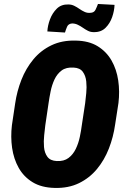

<svg xmlns="http://www.w3.org/2000/svg" viewBox="-20 -922 625 952"><path d="M567.4 -411.6 550.8 -304.2Q542 -242.2 519.8 -185.3Q497.6 -128.4 460.9 -84Q424.3 -39.6 371.8 -13.9Q319.3 11.7 251 9.8Q185.5 8.3 141.6 -18.6Q97.7 -45.4 72.8 -89.6Q47.9 -133.8 40 -188.7Q32.2 -243.7 39.1 -301.3L55.2 -409.2Q64 -469.7 86.2 -526.4Q108.4 -583 145.5 -627.7Q182.6 -672.4 235.1 -697.5Q287.6 -722.7 356 -720.7Q420.4 -719.7 464.1 -692.9Q507.8 -666 533 -622.1Q558.1 -578.1 566.2 -523.2Q574.2 -468.3 567.4 -411.6ZM385.7 -301.3 402.3 -410.6Q404.8 -431.6 407.7 -460.7Q410.6 -489.7 407.7 -518.1Q404.8 -546.4 390.6 -565.9Q376.5 -585.4 345.2 -586.9Q308.1 -589.4 285.6 -572.5Q263.2 -555.7 250.2 -528.1Q237.3 -500.5 231 -469Q224.6 -437.5 220.7 -409.7L204.6 -300.8Q202.1 -279.8 199 -250.7Q195.8 -221.7 198.2 -192.9Q200.7 -164.1 215.1 -144.5Q229.5 -125 261.2 -123.5Q296.9 -121.6 319.6 -138.7Q342.3 -155.8 355.7 -183.6Q369.1 -211.4 375.7 -242.9Q382.3 -274.4 385.7 -301.3ZM465.8 -902.3 547.9 -897.9Q546.9 -868.2 536.1 -837.2Q525.4 -806.2 503.4 -784.2Q481.4 -762.2 445.8 -762.7Q430.2 -762.2 416.5 -769Q402.8 -775.9 390.9 -784.4Q378.9 -793 365.5 -799.3Q352.1 -805.7 337.4 -805.7Q318.8 -804.2 312.5 -789.3Q306.2 -774.4 302.2 -760.7L214.8 -766.1Q216.3 -794.9 227.8 -825.9Q239.3 -856.9 261.5 -878.9Q283.7 -900.9 318.8 -899.9Q334.5 -899.9 347.9 -893.3Q361.3 -886.7 373.8 -877.9Q386.2 -869.1 399.7 -863Q413.1 -856.9 427.7 -858.4Q446.3 -858.9 453.4 -873.3Q460.4 -887.7 465.8 -902.3Z"/></svg>

Font: Roboto Condensed Black
Style: Italic
Weight: 900
Italic angle: -12°
Designer: Christian Robertson
Foundry: Google
Version: Version 3.008; 2023